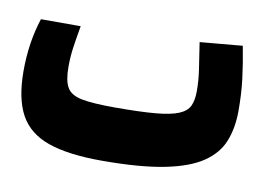

<svg xmlns="http://www.w3.org/2000/svg" viewBox="-50 -429 686 506"><g transform="rotate(10 293.0 -176.5)"><path d="M248.5 4.9Q158.7 4.9 105.2 -13.9Q51.8 -32.7 28.3 -75.9Q4.9 -119.1 4.9 -192.4Q4.9 -268.6 26.4 -334.5H132.8Q126.5 -298.8 123 -274.2Q119.6 -249.5 119.6 -223.1Q119.6 -187 129.9 -168.9Q140.1 -150.9 169.9 -145Q199.7 -139.2 258.3 -139.2Q326.2 -139.2 366.9 -142.8Q407.7 -146.5 428.7 -155.3Q449.7 -164.1 456.8 -179.4Q463.9 -194.8 463.9 -218.8Q463.9 -247.6 459.7 -275.4Q455.6 -303.2 448.7 -347.7L562.5 -357.9Q571.8 -309.1 576.4 -271Q581.1 -232.9 581.1 -187Q581.1 -141.6 567.1 -106Q553.2 -70.3 517.1 -45.7Q481 -21 416 -8.1Q351.1 4.9 248.5 4.9Z"/></g></svg>

Font: Cascadia Code NF
Style: Bold
Weight: 700
Monospace: yes
Designer: Aaron Bell
Foundry: Saja Typeworks
Version: Version 2404.023; ttfautohint (v1.8.4)